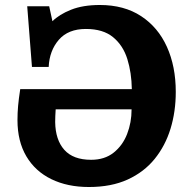

<svg xmlns="http://www.w3.org/2000/svg" viewBox="-20 -734 771 769"><path d="M336 15Q250 15 185.5 -16.5Q121 -48 85.5 -108Q50 -168 50 -253Q50 -282 52.5 -310Q55 -338 61 -377H508Q507 -443 490 -497.5Q473 -552 433 -585Q393 -618 324 -618Q253 -618 215.5 -574.5Q178 -531 175 -466H108L89 -709H177L190 -649Q217 -676 264.5 -695Q312 -714 380 -714Q477 -714 545 -669.5Q613 -625 648.5 -546.5Q684 -468 684 -366Q684 -287 663 -218.5Q642 -150 599.5 -97.5Q557 -45 491.5 -15Q426 15 336 15ZM345 -94Q399 -94 435 -122.5Q471 -151 489 -197Q507 -243 507 -296H203Q202 -284 201.5 -269Q201 -254 201 -245Q202 -174 237.5 -134Q273 -94 345 -94Z"/></svg>

Font: Literata 12pt
Style: Bold
Weight: 700
Designer: Latin by Veronika Burian and Jose Scaglione. Greek by Irene Vlachou. Cyrillic by Vera Evstafieva.
Foundry: TypeTogether
Version: Version 3.002